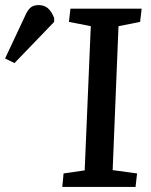

<svg xmlns="http://www.w3.org/2000/svg" viewBox="-199 -735 592 755"><path d="M158 -632 72 -649 78 -701H358L352 -649L267 -632L244 -66L340 -53L334 0H46L51 -53L134 -65ZM-142 -487 -179 -505 -102 -669Q-91 -695 -79 -705Q-67 -715 -48 -715Q-25 -715 -10.5 -702.5Q4 -690 14 -664V-649Z"/></svg>

Font: Literata Medium
Style: Italic
Weight: 500
Italic angle: -2°
Designer: Latin by Veronika Burian and Jose Scaglione. Greek by Irene Vlachou. Cyrillic by Vera Evstafieva
Foundry: TypeTogether
Version: Version 3.103;gftools[0.9.29]